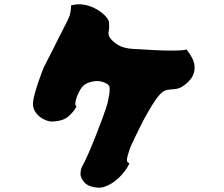

<svg xmlns="http://www.w3.org/2000/svg" viewBox="-20 -831 1040 891"><path d="M486 -727Q488 -702 484.5 -687Q481 -672 488 -659Q501 -639 526.5 -623Q552 -607 596 -604Q602 -604 627 -602.5Q652 -601 686 -599Q720 -597 754 -596.5Q788 -596 813.5 -597Q839 -598 845 -602Q879 -560 882.5 -527.5Q886 -495 869.5 -470.5Q853 -446 824 -428Q810 -420 794 -418Q778 -416 763.5 -415Q749 -414 737 -406Q722 -396 704.5 -371Q687 -346 668.5 -314Q650 -282 634 -250Q618 -218 607 -195Q596 -172 593 -165Q587 -154 581.5 -138Q576 -122 572.5 -108.5Q569 -95 569 -89Q569 -81 573 -77.5Q577 -74 581 -73Q563 -36 531 -5.5Q499 25 461 37Q442 43 413.5 37Q385 31 372 16Q352 -7 353.5 -27Q355 -47 359 -54Q373 -79 390.5 -119Q408 -159 425 -202.5Q442 -246 455 -281Q468 -316 472 -329Q477 -344 481 -361.5Q485 -379 487 -393Q489 -404 489 -420Q489 -436 473 -444Q463 -450 446 -453.5Q429 -457 406 -452Q383 -447 367.5 -434Q352 -421 336 -380Q332 -369 330 -355Q328 -341 335 -337Q323 -313 297 -290.5Q271 -268 220 -267Q205 -267 184 -277Q163 -287 147.5 -306.5Q132 -326 133 -353Q134 -370 141 -395.5Q148 -421 157 -447.5Q166 -474 173.5 -494Q181 -514 184 -520Q186 -525 196.5 -544.5Q207 -564 220.5 -591.5Q234 -619 248 -646.5Q262 -674 272.5 -694.5Q283 -715 286 -721Q294 -736 301.5 -754.5Q309 -773 310 -806Q343 -815 374 -808.5Q405 -802 430 -787Q455 -772 470 -755.5Q485 -739 486 -727Z"/></svg>

Font: Potta One
Style: Regular
Weight: 400
Designer: 108,108go
Foundry: Font Zone 108
Version: Version 1.000